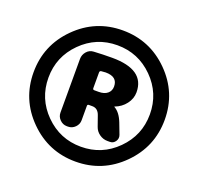

<svg xmlns="http://www.w3.org/2000/svg" viewBox="-130 -881 1065 1032"><g transform="rotate(20 403.0 -365.0)"><path d="M393 -385Q425 -385 443 -400Q461 -415 461 -440Q461 -496 393 -496Q385 -496 367 -494Q359 -492 359 -484V-394Q359 -385 368 -385ZM500 -340Q499 -340 499 -339Q499 -338 500 -338Q533 -320 553 -269L577 -206Q584 -187 572.5 -170Q561 -153 541 -153H527Q502 -153 481 -168Q460 -183 452 -207L432 -264Q420 -301 387 -301H368Q359 -301 359 -293V-210Q359 -187 342 -170Q325 -153 302 -153H295Q272 -153 255 -170Q238 -187 238 -210V-517Q238 -541 254 -559.5Q270 -578 294 -579Q346 -582 399 -582Q585 -582 585 -452Q585 -416 561.5 -385Q538 -354 500 -340ZM198 -160Q283 -75 403 -75Q523 -75 608 -160Q693 -245 693 -365Q693 -485 608 -570Q523 -655 403 -655Q283 -655 198 -570Q113 -485 113 -365Q113 -245 198 -160ZM138 -630Q248 -740 403 -740Q558 -740 668 -630Q778 -520 778 -365Q778 -210 668 -100Q558 10 403 10Q248 10 138 -100Q28 -210 28 -365Q28 -520 138 -630Z"/></g></svg>

Font: Rounded Mplus 1c Black
Style: Regular
Weight: 900
Version: Version 1.059.20150529